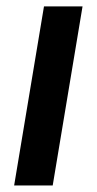

<svg xmlns="http://www.w3.org/2000/svg" viewBox="-20 -565 295 585"><path d="M23.1 0H140.6L231.5 -545.5H114Z"/></svg>

Font: Magic Ui Pro Semi Bold
Style: Italic
Weight: 600
Italic angle: -9.39999°
Designer: Stefan Endress, Andreas Faust
Version: Version 1.000;FEAKit 1.0